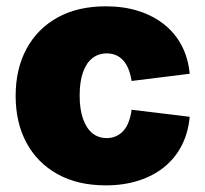

<svg xmlns="http://www.w3.org/2000/svg" viewBox="-20 -568 640 599"><path d="M310.1 10.3Q222.2 10.3 159.2 -24.9Q96.2 -60.1 62.5 -122.8Q28.8 -185.5 28.8 -269Q28.8 -352.5 62.5 -415.3Q96.2 -478 159.2 -513.2Q222.2 -548.3 310.1 -548.3Q366.7 -548.3 412.8 -533.4Q459 -518.6 493.2 -491Q527.3 -463.4 547.4 -424.6Q567.4 -385.7 571.8 -337.9L390.6 -315.4Q387.2 -336.4 380.9 -352.3Q374.5 -368.2 364.7 -379.2Q355 -390.1 342 -395.8Q329.1 -401.4 313 -401.4Q287.1 -401.4 268.3 -386.7Q249.5 -372.1 239 -342.8Q228.5 -313.5 228.5 -270Q228.5 -227.1 239 -197.3Q249.5 -167.5 268.3 -152.3Q287.1 -137.2 313 -137.2Q329.1 -137.2 342 -143.1Q355 -148.9 365 -159.9Q375 -170.9 381.3 -187.5Q387.7 -204.1 390.6 -225.6L571.8 -203.6Q567.4 -154.8 547.6 -115.5Q527.8 -76.2 493.9 -48.1Q460 -20 413.3 -4.9Q366.7 10.3 310.1 10.3Z"/></svg>

Font: Inter 17pt Black
Style: Regular
Weight: 900
Version: Version 4.001;git-66647c0bb